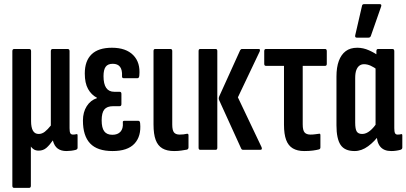

<svg xmlns="http://www.w3.org/2000/svg" viewBox="-20 -728 1975 933"><path d="M49 185Q40 185 40 175V-479Q40 -490 49 -490H122Q131 -490 131 -479V-139Q131 -109 140 -93Q149 -77 168 -77Q184 -77 198 -88Q212 -99 227 -118V-479Q227 -490 236 -490H309Q318 -490 318 -479V-105Q318 -88 321.5 -81Q325 -74 335 -74Q339 -74 343 -74.5Q347 -75 351 -76Q357 -78 357 -70V-10Q357 -3 349 0Q338 3 326 4.5Q314 6 303 6Q277 6 260.5 -6Q244 -18 237 -45V-46Q221 -23 205.5 -9.5Q190 4 168 4Q154 4 144.5 -2Q135 -8 130 -16V175Q130 185 121 185Z M527 6Q453 6 418 -31Q383 -68 383 -142Q383 -183 401.5 -212Q420 -241 451 -251V-253Q424 -267 408 -295.5Q392 -324 392 -371Q392 -432 425 -464Q458 -496 524 -496Q592 -496 627.5 -460Q663 -424 657 -361Q656 -348 648 -348H581Q572 -348 573 -359Q576 -418 528 -418Q504 -418 493.5 -403.5Q483 -389 483 -358Q483 -320 496 -301Q509 -282 535 -282H561Q570 -282 570 -272V-222Q570 -212 561 -212H530Q500 -212 487 -196Q474 -180 474 -143Q474 -107 486.5 -90Q499 -73 526 -73Q552 -73 565.5 -88Q579 -103 577 -131Q575 -141 584 -141H652Q660 -141 661 -129Q667 -66 633.5 -30Q600 6 527 6Z M826 6Q791 6 769 -7Q747 -20 736.5 -48Q726 -76 726 -123V-480Q726 -490 734 -490H808Q817 -490 817 -480V-123Q817 -95 825.5 -84.5Q834 -74 853 -74Q862 -74 871.5 -75Q881 -76 889 -78Q896 -79 896 -70V-12Q896 -4 889 -1Q877 1 861.5 3.5Q846 6 826 6Z M1161 0Q1155 0 1152 -6L1045 -241Q1041 -249 1045 -259L1147 -484Q1151 -490 1156 -490H1236Q1242 -490 1243 -487Q1244 -484 1242 -478L1136 -255L1251 -13Q1256 0 1245 0ZM953 0Q945 0 945 -10V-480Q945 -490 953 -490H1028Q1036 -490 1036 -480V-10Q1036 0 1028 0Z M1458 6Q1425 6 1403 -7Q1381 -20 1370.5 -48Q1360 -76 1360 -122V-408H1272Q1264 -408 1264 -418V-479Q1264 -490 1272 -490H1560Q1568 -490 1568 -479V-418Q1568 -408 1560 -408H1451V-124Q1451 -95 1460 -84.5Q1469 -74 1489 -74Q1500 -74 1511 -75.5Q1522 -77 1530 -78Q1537 -80 1537 -71V-12Q1537 -4 1530 -2Q1519 1 1501 3.5Q1483 6 1458 6Z M1703 6Q1655 6 1635 -24Q1615 -54 1615 -119V-356Q1615 -401 1626.5 -432Q1638 -463 1660 -479.5Q1682 -496 1716 -496Q1745 -496 1773 -483.5Q1801 -471 1819 -457L1815 -388Q1798 -401 1781.5 -408.5Q1765 -416 1749 -416Q1736 -416 1726.5 -409Q1717 -402 1711.5 -387.5Q1706 -373 1706 -349V-132Q1706 -101 1713.5 -89Q1721 -77 1740 -77Q1759 -77 1778 -92.5Q1797 -108 1814 -135L1826 -77Q1801 -41 1769 -17.5Q1737 6 1703 6ZM1881 6Q1810 6 1810 -80V-98L1805 -104V-417L1809 -442V-479Q1809 -490 1817 -490H1887Q1896 -490 1896 -479V-105Q1896 -88 1899.5 -81Q1903 -74 1912 -74Q1917 -74 1921.5 -74.5Q1926 -75 1929 -76Q1935 -78 1935 -70V-11Q1935 -3 1926 0Q1904 6 1881 6ZM1714 -545Q1704 -545 1706 -556L1739 -699Q1740 -708 1750 -708H1825Q1836 -708 1832 -696L1782 -553Q1779 -545 1770 -545Z"/></svg>

Font: Sofia Sans Extra Condensed SemiBold
Style: Regular
Weight: 600
Designer: Botio Nikoltchev, Ani Petrova
Foundry: lettersoup
Version: Version 4.101